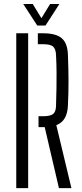

<svg xmlns="http://www.w3.org/2000/svg" viewBox="-20 -972 423 992"><path d="M284.5 0 211 -315H179V-371.5H203Q240 -371.5 254.5 -383.2Q269 -395 269.5 -426Q271 -476.5 271.8 -516.8Q272.5 -557 272.2 -597.5Q272 -638 269.5 -688.5Q268 -719.5 254.2 -731.5Q240.5 -743.5 204 -743.5H175.5V-800H204Q270 -800 299.8 -773.8Q329.5 -747.5 331 -687Q334 -609 334 -549.5Q334 -490 331 -427.5Q328 -346.5 271 -325.5L349 0ZM64 0V-800H125.5V0ZM172.5 -840 100 -951.5H149L194 -878L239 -951.5H287L215 -840Z"/></svg>

Font: Big Shoulders Stencil Text Light
Style: Regular
Weight: 300
Designer: Patric King
Foundry: XO Type Co
Version: Version 1.000